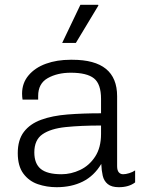

<svg xmlns="http://www.w3.org/2000/svg" viewBox="-20 -770 629 800"><path d="M216 10Q175 10 138 -2.5Q101 -15 77.5 -46.5Q54 -78 54 -132Q54 -187 79.5 -220.5Q105 -254 151.5 -271Q198 -288 261.5 -293Q325 -298 401 -298V-358Q401 -420 371.5 -443.5Q342 -467 275 -467Q219 -467 179 -444.5Q139 -422 139 -370V-355H74Q73 -361 72.5 -367Q72 -373 72 -380Q72 -424 99 -456Q126 -488 171.5 -504.5Q217 -521 274 -521H281Q375 -521 421.5 -483Q468 -445 468 -369V-78Q468 -60 475 -52Q482 -44 493 -44Q504 -44 518.5 -48.5Q533 -53 543 -60V-10Q530 0 513 5Q496 10 475 10Q445 10 429 -3Q413 -16 408 -38Q403 -60 402 -87Q372 -37 325 -13.5Q278 10 216 10ZM236 -44Q276 -44 314 -62Q352 -80 376.5 -117.5Q401 -155 401 -212V-247Q316 -247 253.5 -240.5Q191 -234 157 -210.5Q123 -187 123 -135Q123 -88 150 -66Q177 -44 236 -44ZM239 -591 315 -750H389L390 -747L296 -591Z"/></svg>

Font: Chivo Medium ExtraLight
Style: Regular
Weight: 250
Version: Version 2.002